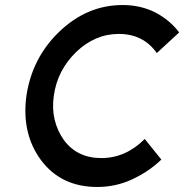

<svg xmlns="http://www.w3.org/2000/svg" viewBox="-20 -732 733 764"><path d="M468 -712Q326 -712 215 -605Q161 -553 128.5 -489Q96 -425 85 -350Q75 -276 89.5 -212Q104 -148 143 -95Q223 12 367 12Q439 12 503 -17Q536 -32 566 -52Q596 -72 622 -97L556 -179Q480 -103 383 -103Q287 -103 234 -175Q208 -212 197.5 -255.5Q187 -299 194 -350Q201 -402 223.5 -445.5Q246 -489 283 -525Q358 -597 453 -597Q550 -597 604 -521L693 -603Q674 -628 650 -648Q626 -668 597 -683Q569 -697 536.5 -704.5Q504 -712 468 -712Z"/></svg>

Font: Unageo
Style: SemiBold-Italic
Weight: 600
Designer: Richard Sepsi
Foundry: Richard Sepsi
Version: Version 2.000